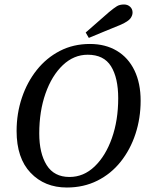

<svg xmlns="http://www.w3.org/2000/svg" viewBox="-20 -822 649 856"><path d="M278 14Q179 14 116.5 -51.5Q54 -117 54 -238Q54 -316 77.5 -386Q101 -456 144 -510Q187 -564 247 -595Q307 -626 381 -626Q450 -626 501 -595.5Q552 -565 579.5 -508Q607 -451 607 -373Q607 -295 584 -225Q561 -155 518 -101Q475 -47 414 -16.5Q353 14 278 14ZM290 -33Q353 -33 402 -80Q451 -127 479 -206.5Q507 -286 507 -384Q507 -475 475 -526.5Q443 -578 371 -578Q309 -578 260 -531.5Q211 -485 183 -405.5Q155 -326 155 -227Q155 -139 188 -86Q221 -33 290 -33ZM362 -677Q388 -700 414 -722.5Q440 -745 466 -768Q489 -787 501.5 -794.5Q514 -802 533 -802Q549 -802 560 -792Q571 -782 571 -766Q571 -753 561.5 -740Q552 -727 519 -712Q483 -697 447 -682.5Q411 -668 376 -653Z"/></svg>

Font: Lisu Bosa SemiBold
Style: Italic
Weight: 600
Italic angle: -19°
Designer: David Morse, Annie Olsen, Victor Gaultney, Frank Grießhammer (Latin)
Foundry: SIL International
Version: Version 2.000